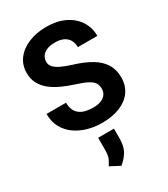

<svg xmlns="http://www.w3.org/2000/svg" viewBox="-246 -833 1106 1261"><g transform="rotate(-30 307.5 -202.0)"><path d="M321.6 9.8Q268.5 9.8 217.3 -4.2Q166.2 -18.2 124.8 -47Q83.3 -75.8 58.6 -119.9Q34 -164 34 -224.2H182Q182 -192 191.9 -169.7Q201.9 -147.5 220.4 -133.4Q239 -119.4 264.6 -113.1Q290.3 -106.8 321.6 -106.8Q359.5 -106.8 383.7 -117.4Q408 -127.9 419.8 -146Q431.6 -164.1 431.6 -186.7Q431.6 -211.6 421.1 -229.8Q410.6 -247.9 380.9 -264.2Q351.2 -280.5 293.5 -298.5Q244.8 -314 201.9 -333.7Q158.9 -353.4 126 -379.6Q93.1 -405.9 74.3 -440.9Q55.6 -475.9 55.6 -522.1Q55.6 -581.8 89.3 -626.4Q122.9 -671 182.1 -695.8Q241.3 -720.7 318.2 -720.7Q397.6 -720.7 456.2 -692.5Q514.8 -664.4 547.2 -614.8Q579.6 -565.3 579.6 -501.5H431.9Q431.9 -531.2 419.5 -554.3Q407 -577.3 381.3 -590.3Q355.6 -603.3 315.8 -603.3Q278 -603.3 252.9 -592.3Q227.7 -581.2 215.5 -562.8Q203.2 -544.4 203.2 -521.2Q203.2 -497.9 219.4 -480.1Q235.6 -462.3 267 -447.6Q298.3 -432.8 343.6 -418.8Q421.5 -395.2 474 -363.8Q526.5 -332.4 553 -289.4Q579.6 -246.4 579.6 -187.7Q579.6 -125.7 547.8 -81.4Q516 -37.1 458 -13.7Q400 9.8 321.6 9.8ZM369.2 154.2Q369.2 209.5 350.9 245.1Q332.6 280.7 290.1 316.8L216.4 278.1Q225.5 261.4 231.8 250.8Q238.1 240.1 241.9 229.7Q245.7 219.3 247.6 203.7Q249.4 188 249.4 161.5V80.7H369.2Z"/></g></svg>

Font: Heebo
Style: Regular
Weight: 400
Designer: Oded Ezer
Foundry: Ezer Type House
Version: Version 3.100